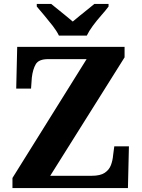

<svg xmlns="http://www.w3.org/2000/svg" viewBox="-20 -951 718 971"><path d="M43 0V-51L418 -652H224Q176 -652 161 -626.5Q146 -601 141 -559L137 -503H62L67 -714H610V-661L234 -62H444Q487 -62 509.5 -77Q532 -92 541 -116Q550 -140 552 -166L558 -211H632L627 0ZM278 -771Q267 -794 246.5 -820.5Q226 -847 204 -873Q182 -899 166 -918V-931H239Q253 -920 272.5 -904Q292 -888 312.5 -871.5Q333 -855 348 -842Q363 -855 383.5 -871.5Q404 -888 424 -904Q444 -920 457 -931H529V-918Q515 -899 492 -873Q469 -847 449.5 -820.5Q430 -794 419 -771Z"/></svg>

Font: Noto Serif Hentaigana EL
Style: Regular
Weight: 400
Designer: Kazuhiro Yamada
Foundry: nipponia
Version: Version 1.000